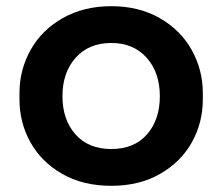

<svg xmlns="http://www.w3.org/2000/svg" viewBox="-20 -582 719 621"><path d="M43 -260V-281Q43 -356 79 -420.5Q115 -485 183 -523.5Q251 -562 340 -562Q429 -562 496.5 -523.5Q564 -485 600 -420.5Q636 -356 636 -281V-260Q636 -186 601 -122.5Q566 -59 498.5 -20Q431 19 340 19Q248 19 180.5 -20Q113 -59 78 -122.5Q43 -186 43 -260ZM497 -271Q497 -347 454.5 -395Q412 -443 340 -443Q267 -443 224.5 -395Q182 -347 182 -271Q182 -195 224 -147.5Q266 -100 340 -100Q414 -100 455.5 -147.5Q497 -195 497 -271Z"/></svg>

Font: Sora-SIA SemiBold
Style: Regular
Weight: 600
Designer: Jonathan Barnbrook, Julián Moncada
Foundry: Barnbrook Fonts
Version: Version 2.000